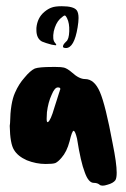

<svg xmlns="http://www.w3.org/2000/svg" viewBox="-20 -670 398 605"><path d="M120.1 -632.8Q131.8 -642.6 143.6 -646.5Q154.3 -650.4 174.8 -650.4Q211.9 -650.4 221.7 -637.7Q227.5 -629.9 227.5 -613.3Q227.5 -601.6 224.6 -584Q213.9 -518.6 187.5 -518.6Q173.8 -518.6 180.7 -530.3Q182.6 -533.2 188.5 -539.1Q197.3 -545.9 198.2 -571.3Q199.2 -596.7 191.4 -612.3Q186.5 -622.1 183.6 -621.1Q180.7 -621.1 168.9 -610.4Q155.3 -596.7 149.4 -571.3Q144.5 -544.9 153.3 -535.2Q160.2 -527.3 155.3 -527.3Q152.3 -527.3 142.6 -529.3Q124 -534.2 112.3 -539.1Q94.7 -548.8 94.7 -575.2Q94.7 -579.1 94.7 -582Q97.7 -614.3 120.1 -632.8ZM89.8 -454.1Q103.5 -459 144.5 -459Q150.4 -459 156.2 -459Q173.8 -459 181.6 -457Q192.4 -454.1 207 -441.4Q229.5 -420.9 248 -420.9Q277.3 -420.9 294.9 -379.9Q312.5 -338.9 335 -217.8Q347.7 -155.3 347.7 -126Q347.7 -109.4 343.8 -102.5Q336.9 -92.8 318.4 -87.9Q309.6 -85 303.7 -85Q296.9 -85 293.9 -87.9Q287.1 -93.8 275.4 -93.8Q258.8 -93.8 247.1 -127Q234.4 -159.2 222.7 -233.4Q216.8 -257.8 211.9 -257.8Q207 -257.8 199.2 -224.6Q190.4 -191.4 173.8 -172.9Q163.1 -160.2 154.3 -156.2Q146.5 -153.3 124 -153.3Q93.8 -153.3 64.5 -165Q36.1 -177.7 24.4 -197.3Q11.7 -216.8 10.7 -273.4Q10.7 -277.3 11.7 -282.2Q12.7 -345.7 27.3 -377.9Q39.1 -405.3 57.6 -425.8Q75.2 -447.3 89.8 -454.1ZM168.9 -386.7Q170.9 -388.7 169.9 -389.6Q169.9 -390.6 169.9 -390.6Q169.9 -394.5 162.1 -394.5Q152.3 -394.5 142.6 -371.1Q131.8 -347.7 127.9 -316.4Q127 -303.7 127 -295.9Q127 -285.2 129.9 -285.2Q130.9 -285.2 130.9 -285.2Q139.6 -290 151.4 -331.1Q154.3 -340.8 159.2 -355.5Q163.1 -369.1 166 -377Q168.9 -384.8 168.9 -386.7Z"/></svg>

Font: CillaFHscript
Style: Medium
Weight: 400
Designer: Cecilia Bingert
Version: Version 001.000